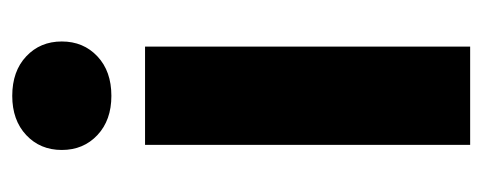

<svg xmlns="http://www.w3.org/2000/svg" viewBox="-256 -528 784 312"><g transform="rotate(-90 136.0 -372.0)"><path d="M136.2 -744.1Q176.3 -744.1 200.4 -721.4Q224.6 -698.7 224.6 -663.6Q224.6 -628.4 200.4 -605.7Q176.3 -583 136.2 -583Q96.7 -583 72.5 -605.7Q48.3 -628.4 48.3 -663.6Q48.3 -698.7 72.5 -721.4Q96.7 -744.1 136.2 -744.1ZM216.3 0H56.6V-528.3H216.3Z"/></g></svg>

Font: Heebo ExtraBold
Style: Regular
Weight: 800
Designer: Oded Ezer
Foundry: Ezer Type House
Version: Version 3.100